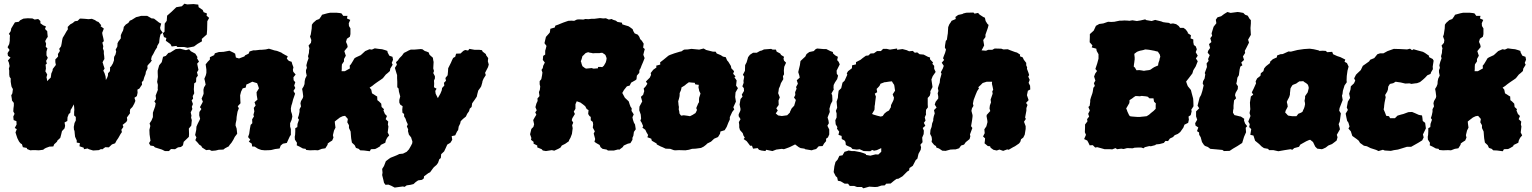

<svg xmlns="http://www.w3.org/2000/svg" viewBox="-20 -791 8304 1041"><path d="M99 -9 91 -14 83 -24 74 -42 68 -60 64 -73 71 -91 60 -97 70 -116 69 -134 54 -140 52 -159 59 -174 52 -187 53 -204 55 -218V-233L45 -246L44 -256L41 -274L47 -285L50 -308L43 -320L41 -329L38 -348V-366L32 -374L30 -387V-409L28 -418L32 -433L28 -452L23 -463L37 -479L28 -485L23 -489L21 -503L32 -520L21 -535L30 -552L33 -570V-583L34 -600L28 -607L38 -622L41 -637L53 -657L61 -670L82 -673L89 -681L107 -690L130 -692L156 -691L168 -685L187 -688L199 -677V-665L214 -654L229 -648L224 -634L236 -622L237 -609L239 -591L233 -583L225 -568L230 -554L228 -537L237 -529L232 -511V-491L239 -478L236 -471L230 -461L234 -446L227 -440L228 -433L229 -419L226 -404L230 -398L236 -387L232 -372L234 -364L236 -351L245 -361L255 -370L257 -383L258 -392L265 -408L266 -417L276 -430L283 -439L280 -454V-469L288 -477L295 -485L294 -498L305 -515L301 -526L311 -540L314 -554L317 -573L320 -586L328 -599L331 -604L340 -620L348 -632L347 -645L361 -659L374 -666L386 -676L401 -678L413 -690H423L440 -689L460 -687L478 -689L495 -682L505 -675L514 -672L518 -667L529 -654L525 -649L531 -645L543 -636L534 -613L536 -601L539 -589L541 -580L543 -568L535 -560L540 -540L538 -528L543 -515V-500L545 -486L546 -471L541 -463L536 -453L539 -445L541 -437L543 -432L547 -419L540 -408L547 -394L549 -387L552 -378L553 -370L554 -357L561 -370L565 -380L566 -394L576 -405L577 -420L576 -425L583 -432L592 -447L598 -464V-475L599 -483L606 -495L610 -511L607 -522L616 -538L617 -549V-556L622 -566L629 -575L635 -583V-600L641 -614L647 -625L650 -637L651 -645L662 -658L676 -667L684 -679L694 -683L718 -698L731 -701L745 -705H778L799 -693V-692L815 -690L832 -677L842 -669L854 -663L848 -641L850 -631L854 -625L862 -614L850 -604L846 -587L844 -572L843 -560L832 -541V-535L821 -518L811 -498L803 -485L799 -469L803 -463L795 -452L787 -444L779 -434L780 -420L771 -402L769 -389L762 -372L757 -354L749 -346L750 -332L743 -322L736 -311L725 -305L726 -288L722 -270L709 -261L714 -244L708 -229L698 -211L686 -199L684 -186L685 -177L668 -154L670 -140L665 -130L645 -114L649 -103L638 -87L641 -75L634 -65L621 -42L612 -29L604 -14L587 -8L570 8L551 7L534 19L528 17L516 23L485 25L462 18L455 14L435 18L434 10L411 2L413 -15L396 -18V-30L390 -43L387 -50L385 -69L384 -81L381 -88L380 -103L382 -113L384 -124L391 -138V-157L382 -165V-185L383 -195L382 -211L380 -225L370 -206L363 -195L361 -179L353 -173L346 -155L345 -135L330 -127L333 -109L330 -95L316 -80L312 -63L307 -44L300 -37L292 -30L289 -23L283 -17L274 -9L269 3L248 4L229 11L220 16L214 21L190 24L172 23H157L144 24L127 17L125 11L114 9L104 7Z M942 -536 936 -542 911 -539 904 -552 879 -570 882 -585 869 -590 863 -611 872 -619 873 -663 884 -678 886 -706 910 -727 936 -752 966 -757 980 -771 995 -767 1029 -769 1055 -766 1057 -752 1079 -737 1084 -725 1102 -718 1100 -706 1114 -694 1104 -676 1103 -630 1101 -604 1074 -580 1075 -567 1051 -553 1032 -539 997 -532 979 -536ZM896 28H874L858 20L820 8L813 1L795 -2L788 -15L796 -28L791 -62L790 -87L795 -108L791 -122L801 -137L809 -156V-180L821 -214L824 -231L817 -241L826 -254L824 -273L836 -304L835 -312L836 -331L832 -347L836 -374L835 -397V-408L843 -437L857 -454L864 -483L879 -488L893 -504L903 -506L933 -525L956 -527L988 -519L1005 -524L1015 -513L1039 -500L1051 -481L1048 -476L1059 -457L1049 -446L1056 -412L1048 -399L1053 -381L1044 -369L1043 -346L1033 -339L1031 -307L1033 -285L1025 -270L1027 -256L1019 -247L1026 -227L1020 -212L1023 -200L1014 -182L1018 -164L1016 -153L1020 -140L1017 -110L1004 -94L1005 -64L1004 -49L976 -22L972 -3L961 6L945 8L929 18L907 17Z M1167 -509H1171L1192 -510L1224 -516L1245 -506L1255 -500L1259 -479L1276 -474L1305 -485L1309 -491L1328 -500L1333 -512L1353 -518H1364L1390 -521H1399L1421 -523L1438 -527L1458 -521L1467 -518L1482 -515L1505 -506L1512 -501L1528 -492L1540 -486L1535 -473L1546 -461L1561 -456L1565 -442L1571 -426L1568 -413L1570 -402L1583 -387L1571 -372L1572 -356L1581 -345L1575 -327L1581 -314L1571 -298L1580 -283L1569 -251L1564 -231L1560 -219L1557 -203L1558 -187L1563 -172L1565 -159L1561 -141L1553 -123V-105L1557 -91V-60L1551 -51L1545 -38L1535 -16L1514 -12L1502 -2L1496 14L1472 17L1452 22L1444 23L1416 24L1397 22L1383 17L1378 15L1361 4L1347 3L1345 -12L1329 -23L1337 -34L1325 -48L1331 -65L1335 -93L1339 -114L1348 -123L1347 -144L1357 -160L1354 -168L1359 -187L1356 -206L1366 -219L1360 -237L1376 -251L1372 -275L1371 -291L1384 -312L1379 -327L1374 -340L1348 -348L1324 -336L1316 -333L1312 -316L1296 -312L1287 -294L1282 -274L1283 -248L1284 -231L1269 -215L1275 -204L1268 -186L1266 -175L1263 -157L1262 -141L1258 -123L1257 -111L1263 -94L1266 -66L1253 -49L1245 -33L1235 -17L1224 -4L1221 2L1200 13L1191 20L1166 21L1150 25L1128 27L1115 21L1098 23L1076 9L1071 0L1060 -7L1053 -16L1039 -31L1045 -46L1038 -59L1044 -87L1045 -104L1051 -118L1062 -140L1065 -147L1060 -166L1061 -184L1072 -200L1064 -210L1075 -230L1080 -240L1073 -256L1082 -277L1084 -284L1083 -304L1086 -317L1095 -332L1091 -352L1088 -364L1096 -383L1099 -396V-414L1095 -442L1107 -457L1118 -468V-481L1141 -492L1145 -502Z M1661 24 1640 22 1637 16 1622 14 1604 4 1589 -3 1590 -17 1579 -34 1578 -49 1580 -60 1581 -79V-96L1592 -102L1593 -119L1601 -142L1595 -151L1600 -166L1604 -185V-199L1612 -214L1609 -231L1612 -243L1622 -260L1624 -269L1621 -293L1618 -309L1626 -322L1631 -335L1632 -351L1635 -365L1643 -381L1639 -399V-411L1644 -423L1641 -437L1646 -456L1653 -475L1650 -486L1655 -504L1656 -521L1658 -528L1653 -544L1666 -559L1668 -574L1661 -593L1665 -604L1670 -636L1671 -657L1678 -667L1695 -682L1711 -688L1721 -702L1726 -711L1755 -719L1770 -722H1805L1824 -720L1832 -718L1841 -705H1864L1861 -691L1879 -683L1871 -665L1872 -650L1880 -637V-606L1877 -592L1861 -581L1856 -564L1863 -548L1865 -536L1847 -514L1850 -504L1855 -489L1845 -471V-458L1834 -442L1833 -429V-416L1832 -405H1850L1866 -414L1877 -420L1876 -435L1883 -443L1894 -461L1902 -475L1910 -480L1936 -492L1947 -502L1960 -514L1974 -520L1983 -524L1996 -522L2012 -529L2033 -526L2052 -524L2069 -519L2080 -515L2082 -506L2091 -489L2108 -483L2111 -467L2104 -450L2109 -440L2096 -419L2094 -406L2082 -395L2072 -387L2056 -367L2045 -359L2030 -349L2020 -342L2009 -334L1998 -325L1984 -316L1993 -305L1997 -285L2007 -279L2019 -271L2025 -268L2026 -248L2035 -241L2047 -229L2049 -211L2062 -199L2059 -192L2067 -173L2078 -162L2071 -145L2085 -132L2083 -116L2086 -105L2084 -88L2082 -73L2090 -57L2079 -44L2072 -30L2069 -17L2044 -5L2041 2L2026 11L2014 17L1991 18L1985 29L1954 25L1933 24L1925 16L1910 11L1903 -4L1891 -15L1888 -18L1884 -41L1883 -52L1881 -78L1872 -97V-112L1863 -128L1866 -146L1859 -154L1851 -163L1838 -161L1823 -154L1814 -147L1806 -141L1795 -132L1796 -121L1799 -99L1791 -83L1785 -58L1788 -45L1781 -29L1768 -21L1757 -13L1756 -6L1744 13L1725 16L1704 24L1688 23Z M2120 226 2101 216 2086 210 2070 211 2062 200 2059 186 2052 158 2054 145 2052 125 2062 109 2072 83 2089 70 2098 64 2116 57 2133 50 2145 44 2165 42 2185 32 2197 19 2204 7 2209 -2 2215 -14 2216 -24 2212 -36 2209 -46 2197 -61 2192 -80 2193 -90 2186 -105 2191 -117 2183 -134 2179 -147 2171 -160V-173L2162 -180L2161 -197L2163 -215L2150 -224L2145 -235V-249L2150 -268L2146 -283L2143 -294L2141 -311L2134 -318V-348L2133 -367V-384L2130 -393L2121 -423L2132 -440L2127 -454L2137 -463L2146 -476L2159 -489L2170 -504L2184 -511L2195 -517L2207 -522H2226L2261 -525L2270 -524L2284 -514L2289 -513L2304 -507L2309 -494L2327 -478L2329 -464L2331 -455L2330 -438L2329 -420L2333 -406L2329 -395L2338 -378V-366L2333 -354L2334 -338L2333 -318L2347 -310L2340 -298L2342 -283L2354 -259L2368 -284L2375 -301L2377 -314L2389 -327L2387 -342L2398 -353L2395 -368L2407 -383L2409 -403L2410 -421L2425 -451L2431 -465L2437 -477L2448 -483L2453 -500L2477 -501L2492 -515L2502 -520L2518 -517L2525 -526L2553 -521H2578L2593 -519L2597 -511L2614 -498L2616 -491L2627 -476L2625 -459L2630 -441L2626 -427L2610 -396L2614 -384L2602 -365L2596 -351L2595 -344L2589 -323L2584 -315L2573 -300L2568 -281L2565 -267L2555 -252L2540 -231L2537 -211L2527 -202L2523 -188L2513 -174L2506 -159L2490 -146L2478 -134L2475 -121L2467 -105L2464 -86L2458 -78L2448 -57L2429 -53L2432 -33L2422 -17L2405 -7L2397 11L2388 30L2372 45L2370 66L2362 72L2355 92L2347 103L2332 116L2325 125L2312 143L2302 148L2279 165L2278 176L2268 184L2247 187L2234 196L2222 207L2206 211L2185 214L2174 222L2164 220L2149 222Z M2940 28 2923 25 2917 18 2893 8V-2L2873 -12V-22L2859 -33L2861 -43L2854 -63L2861 -92L2872 -103L2876 -117L2871 -140L2880 -156L2888 -169L2882 -182L2890 -193L2883 -210L2888 -229L2895 -244L2894 -257L2905 -270L2902 -292L2907 -304L2909 -322L2906 -334V-351L2915 -362L2919 -383L2921 -398L2916 -412L2923 -422L2925 -434L2934 -452L2923 -466L2925 -488L2936 -495V-516L2939 -526L2943 -542L2932 -557L2940 -591L2957 -610L2961 -615L2964 -635L2988 -642L2991 -652L3008 -658L3015 -661L3035 -669L3061 -678L3078 -679L3093 -678L3108 -685L3119 -686L3143 -685L3154 -688L3171 -687L3186 -689H3202L3233 -693L3251 -691L3265 -692L3281 -685L3297 -688L3303 -684L3319 -679L3328 -672L3352 -668L3354 -659L3373 -653L3387 -649L3395 -644L3410 -633L3414 -622L3421 -610L3438 -603L3446 -592L3451 -579L3460 -570L3470 -554L3467 -533L3476 -525L3472 -511L3468 -494L3475 -476L3466 -453L3459 -437L3453 -421L3447 -411L3446 -396L3433 -381L3431 -361L3425 -356L3402 -343L3394 -327L3379 -323L3363 -303L3354 -287L3368 -261L3385 -245L3389 -241L3394 -225L3399 -212L3405 -204L3404 -190L3416 -171L3409 -155L3412 -141L3417 -126L3423 -116L3427 -90L3417 -76L3414 -55L3409 -44V-33L3398 -15L3384 -12L3362 -2L3356 7L3337 21L3332 19L3309 25H3276L3269 20L3247 16L3236 7L3231 -5L3215 -14L3203 -22L3207 -37L3199 -67L3205 -79L3194 -99L3196 -116L3194 -130L3183 -139V-157L3176 -162L3169 -173L3171 -194L3161 -200L3153 -215L3142 -224L3127 -235L3107 -242L3100 -226V-201L3091 -186L3097 -173L3083 -150L3080 -139L3088 -126L3082 -112L3085 -96L3081 -65L3073 -44L3066 -32L3064 -25L3044 -11L3026 -2L3019 9L3009 15L2985 26L2972 23ZM3157 -419 3168 -420 3178 -421 3189 -422 3196 -419H3202L3213 -420H3221L3223 -428H3238L3245 -427L3250 -431L3255 -436L3257 -440L3260 -445L3264 -452L3267 -462L3269 -474L3267 -482L3265 -486L3263 -492L3259 -496L3253 -500L3245 -505L3235 -504L3231 -503H3207L3195 -502L3187 -504L3180 -505L3175 -506L3169 -508L3160 -505L3155 -503L3143 -491L3138 -487L3135 -476L3133 -469L3129 -459L3132 -451L3133 -446L3135 -440L3138 -432L3150 -423Z M3640 24 3633 23 3614 16 3589 15 3572 7 3562 3 3541 -8 3540 -13 3514 -28 3511 -39 3490 -47 3494 -59 3485 -74 3479 -87 3463 -99 3467 -107 3459 -126 3452 -137 3456 -148 3454 -170 3446 -193 3447 -213 3462 -241 3455 -266 3467 -277 3473 -297 3470 -311 3481 -323 3490 -337 3482 -349 3503 -370 3510 -385 3508 -395 3522 -413 3539 -425 3538 -435 3560 -441 3559 -453 3576 -466 3604 -489 3612 -493 3637 -502 3670 -512 3672 -511 3689 -522 3709 -523 3729 -526 3771 -522 3795 -528 3809 -520 3845 -511H3860L3866 -501L3888 -492L3900 -484L3915 -481L3922 -464L3929 -456L3943 -433L3945 -421L3960 -405L3955 -391L3968 -377L3962 -372L3974 -355L3971 -327L3981 -313L3968 -290L3966 -265L3970 -240L3956 -209L3961 -198L3950 -184L3937 -156V-143L3929 -126L3920 -103L3909 -85L3886 -78L3884 -66L3873 -48L3852 -39L3835 -23L3815 -13L3808 -6L3795 4L3781 11L3752 15L3732 16L3715 21L3696 24L3662 23ZM3721 -161 3735 -168 3751 -178 3756 -188 3759 -195 3755 -205 3759 -215 3761 -219 3765 -229 3770 -237V-254L3771 -262L3774 -271L3778 -284L3771 -298L3770 -304L3767 -317L3768 -326L3769 -331L3760 -332L3749 -334L3747 -342L3734 -343L3724 -344L3715 -345L3701 -335L3693 -328L3685 -323L3675 -317L3674 -310L3672 -302L3668 -293L3665 -286V-276L3664 -267L3661 -255L3657 -242L3658 -233L3659 -221L3661 -211L3660 -198L3663 -186L3664 -176L3668 -170L3673 -164L3687 -166L3695 -165L3710 -163Z M4130 28 4108 25 4095 21 4088 12 4063 15 4057 -1H4047L4035 -17L4028 -26L4012 -37L4018 -45L4011 -56L4007 -69L3992 -86L3988 -100V-114L3986 -129L3995 -145L3985 -161V-171L3994 -191L3995 -200L3990 -224L3995 -254L4006 -267L4002 -278L4014 -298L4013 -313L4005 -323L4012 -342L4011 -353L4015 -375L4008 -386L4019 -407L4020 -438L4028 -453L4033 -470L4036 -481L4046 -494L4063 -505H4083L4101 -515L4110 -517L4122 -523L4161 -526L4169 -522H4187L4191 -511L4210 -501L4215 -493L4231 -483L4228 -473L4231 -462L4242 -451L4232 -429L4230 -409L4231 -388L4225 -378L4227 -362L4214 -340L4209 -324L4203 -311L4201 -296L4199 -286L4208 -263L4201 -246L4202 -222L4189 -204L4197 -192L4186 -176L4199 -165L4219 -162L4248 -166L4263 -181V-184L4272 -203L4286 -218L4295 -249L4285 -262L4292 -276L4291 -291L4299 -310L4296 -319L4306 -337L4300 -356L4316 -370L4314 -381L4308 -400L4310 -409L4317 -438L4320 -460L4337 -476L4346 -484L4353 -498L4368 -509L4392 -514L4403 -525L4411 -528L4445 -525H4460L4482 -514L4496 -509V-502L4508 -491L4523 -483L4519 -465L4527 -456L4533 -442L4516 -408L4517 -391L4524 -381L4519 -362L4507 -344L4500 -330L4499 -313L4501 -307L4488 -284L4492 -274L4493 -256V-243L4484 -226L4477 -201L4479 -184L4472 -167L4467 -154L4472 -137L4474 -123L4466 -109L4476 -89V-62L4469 -46L4459 -39V-26L4448 -13L4440 1L4419 2L4405 17L4389 21L4381 24L4345 18L4342 15L4321 12L4311 7L4291 -8L4267 4L4258 8L4239 15L4230 18L4219 16L4189 20L4168 28L4134 21Z M4653 223H4627L4611 217H4587L4578 205H4560L4538 192L4523 189L4519 171L4511 164L4500 142L4504 110L4510 87L4521 75L4531 54L4548 51L4559 32L4573 28L4581 25L4598 28H4613L4645 34L4661 39L4674 44L4676 49L4699 53L4727 46L4742 47L4758 32V12L4734 23L4719 26L4709 22L4698 29L4663 28L4645 20L4642 18L4625 20L4602 17L4594 8L4575 0L4566 -5L4564 -22L4558 -30L4544 -37L4543 -54L4526 -60L4530 -77L4518 -93L4520 -102L4511 -117L4509 -139L4516 -154V-176L4512 -190L4519 -207L4516 -240L4523 -261L4524 -277L4527 -299L4541 -313L4548 -343L4559 -353L4574 -386L4571 -393L4578 -405L4599 -421L4600 -437L4621 -442V-454L4646 -467L4657 -476L4675 -489L4688 -490L4700 -501L4718 -502L4735 -514H4756L4768 -526H4788L4805 -522L4844 -528V-521L4873 -525L4896 -519L4909 -513L4929 -515L4940 -505L4953 -507L4966 -497L4988 -495L5011 -483L5023 -479L5022 -470L5039 -452L5035 -445L5045 -434V-418L5053 -401L5037 -378L5030 -360L5034 -333L5036 -319L5024 -296L5025 -287L5021 -272L5010 -260V-225L5011 -209L5001 -196L5000 -178L5001 -171L4994 -155L4998 -137L4989 -125L4997 -109L4983 -97L4989 -83L4988 -64L4980 -45L4982 -20L4970 -6L4974 7L4972 21L4960 43L4954 69L4945 77L4929 108L4911 120L4909 133L4899 139L4873 165L4851 178L4841 179L4827 189L4809 204L4785 205L4777 214L4759 215L4738 222L4724 223L4693 221L4661 230ZM4755 -159 4766 -162 4775 -175 4787 -185 4800 -192 4806 -203 4810 -209 4811 -221 4821 -241 4825 -250 4827 -262 4823 -271 4820 -280 4825 -287 4828 -292 4833 -299 4831 -312 4830 -320 4828 -331 4821 -341 4816 -350 4805 -349 4797 -348 4785 -346 4775 -345 4770 -343 4754 -337 4749 -326 4742 -318 4733 -309 4736 -291 4729 -287 4723 -283 4729 -267 4725 -237 4724 -226 4722 -215V-206L4721 -195L4715 -185L4708 -173L4718 -169L4725 -167L4735 -164Z M5031 -22 5033 -35 5031 -49 5023 -65 5025 -87 5031 -103 5034 -122 5040 -137V-146L5043 -161L5048 -176L5044 -194L5058 -208L5048 -224L5053 -239L5067 -257V-269L5064 -285L5068 -298L5065 -313L5070 -329L5075 -343L5077 -363L5079 -369L5085 -391L5081 -399L5092 -420L5097 -434L5086 -451L5099 -466L5093 -475L5098 -489L5104 -504L5109 -522L5103 -533L5104 -546L5108 -569L5114 -576L5117 -598L5119 -610L5121 -644L5127 -659L5136 -672L5139 -678L5162 -688L5160 -699L5175 -710L5198 -715L5203 -718L5219 -722L5258 -723L5264 -717L5283 -721L5291 -712L5311 -699L5320 -695L5324 -677L5334 -661L5340 -656L5336 -640L5323 -603V-590L5311 -574L5314 -556L5316 -545L5309 -531L5302 -518L5313 -517L5326 -516L5338 -521H5360L5373 -528L5409 -527L5420 -523L5444 -524L5456 -519L5483 -509L5494 -506L5511 -495L5510 -486L5525 -480L5531 -467L5544 -450V-437L5549 -426L5548 -418L5556 -397L5560 -384L5555 -376L5563 -358L5557 -342L5565 -326L5566 -306L5553 -299L5548 -275L5557 -248L5543 -233L5551 -222L5545 -205V-191L5538 -154L5542 -146L5532 -131L5541 -107V-92L5536 -61L5528 -45L5516 -36L5512 -22L5505 -13L5483 2L5473 7L5449 21L5441 19L5419 27L5399 20L5384 25L5366 21L5351 10L5348 2L5336 1L5318 -14L5320 -28L5321 -41L5310 -51L5319 -69L5317 -90L5328 -106L5334 -129L5333 -139L5329 -161L5330 -168L5349 -189L5345 -203L5347 -219L5353 -236L5351 -251L5362 -283L5360 -296L5365 -304L5362 -320L5358 -337L5359 -348H5330L5308 -341L5296 -329L5284 -318L5288 -312L5278 -297L5270 -278L5259 -249L5255 -229L5258 -217L5250 -204L5247 -190L5253 -167V-159L5251 -143L5249 -130L5245 -107L5252 -97L5239 -62L5241 -52L5237 -37L5216 -20L5207 -7L5191 -2L5180 13L5161 19H5152L5133 20L5107 27L5089 26L5071 14L5057 9L5055 1L5045 -5Z M6072 17 6059 15 6037 18 6028 12 6010 19 6000 18H5969L5948 12L5929 7L5918 9L5905 -4L5888 -3L5881 -18L5875 -29L5858 -37L5868 -60L5862 -74L5863 -103V-116L5876 -133L5874 -145L5885 -159L5880 -174L5889 -192L5881 -211L5888 -217L5891 -239V-249L5895 -263L5903 -286L5905 -295L5908 -315L5916 -325L5911 -340L5919 -354L5912 -376L5918 -392L5928 -406L5919 -417L5929 -447L5936 -473V-497L5926 -515L5924 -527L5899 -534L5903 -545L5888 -562L5889 -591V-606L5910 -625L5922 -651L5940 -661L5962 -664L5988 -673L6005 -672L6022 -673L6036 -676L6051 -679H6062L6077 -680L6098 -679L6102 -678L6120 -681L6144 -677L6156 -679L6163 -680L6189 -686L6195 -682L6224 -677L6243 -683L6276 -675L6286 -671L6299 -669L6318 -667L6326 -662L6340 -664L6357 -660L6371 -650L6378 -640H6397L6409 -631L6420 -616V-611L6437 -600L6435 -583L6450 -577V-562L6453 -547L6463 -540L6469 -524L6463 -508L6474 -489L6464 -474L6474 -459L6463 -431L6450 -410L6445 -393L6426 -368L6411 -349L6415 -337L6420 -324L6437 -303L6441 -287L6449 -257L6450 -244L6451 -215L6439 -196L6441 -188L6436 -167L6424 -159L6426 -142L6422 -125L6402 -115L6396 -99L6379 -75L6366 -65L6349 -58L6340 -48L6323 -40L6313 -26L6299 -27L6290 -16L6267 -10L6248 -8L6243 -4L6220 2L6211 1L6187 7L6180 13L6168 9H6149L6130 10L6122 13L6091 12ZM6182 -407 6194 -409 6211 -411 6219 -414 6227 -420 6238 -427 6247 -431 6259 -436 6260 -445 6262 -453 6266 -464 6268 -475 6271 -483 6268 -496 6263 -503 6258 -511 6245 -514 6238 -516 6232 -517 6222 -519 6210 -521 6202 -522 6189 -523 6180 -520 6171 -518 6161 -516 6149 -512 6143 -509 6138 -505 6130 -499 6131 -488 6132 -480V-468L6131 -462L6130 -453L6129 -447L6128 -440L6127 -430L6134 -424L6137 -418L6142 -410L6157 -411L6171 -409ZM6147 -157H6161L6168 -158L6179 -159L6197 -161L6210 -169L6219 -177L6225 -182L6234 -189L6246 -201V-222L6247 -230L6237 -240L6234 -258H6212L6208 -262L6202 -267L6190 -269L6179 -270L6170 -271L6160 -269L6146 -270H6136L6127 -264L6118 -257L6104 -248V-240L6103 -232L6096 -220L6092 -213L6086 -203L6090 -194L6093 -185L6097 -177L6099 -172L6105 -162L6111 -160L6121 -159L6133 -158Z M6616 28 6608 22 6576 19 6542 16 6529 6 6513 0 6507 -6 6497 -21 6490 -47 6482 -60 6481 -73 6470 -80 6477 -100 6462 -110 6460 -123 6471 -142 6465 -160V-187L6482 -204L6473 -218L6484 -262L6492 -276L6499 -298L6506 -328L6501 -338L6503 -351L6511 -365L6515 -388L6512 -395L6524 -428L6522 -447L6533 -461L6530 -471L6539 -492L6528 -505L6530 -515L6541 -531L6535 -552L6548 -563L6542 -584L6552 -597L6549 -610L6560 -646L6575 -665L6572 -684L6581 -697L6601 -703L6617 -715L6635 -726L6652 -721L6690 -726L6699 -725L6721 -721L6731 -711L6745 -706L6755 -689L6762 -682V-664L6760 -639L6762 -602L6747 -576L6752 -560L6737 -530L6729 -515L6731 -504L6719 -485L6725 -466L6710 -452L6716 -437L6705 -430L6701 -414L6697 -383L6689 -370L6686 -350L6683 -337L6692 -323L6691 -308L6679 -287L6676 -275L6682 -258L6671 -247L6668 -219V-202L6666 -194L6665 -180L6673 -167L6686 -164L6702 -160L6708 -159L6726 -147L6725 -137L6731 -121L6742 -107L6734 -98L6736 -74L6725 -49L6715 -16L6689 1L6665 15L6647 27Z M6977 18 6945 23 6911 29 6884 23H6861L6855 16L6833 12L6820 3L6807 -10L6785 -28L6776 -56L6759 -60L6764 -91L6753 -102L6756 -118L6748 -132L6760 -162L6755 -178L6759 -199L6758 -212L6757 -235L6762 -268L6775 -278L6767 -290L6777 -310L6790 -339L6788 -350L6796 -366L6814 -380L6816 -394L6830 -405L6834 -420L6844 -432L6867 -450L6865 -455L6881 -470L6903 -480L6904 -490L6922 -497L6935 -498L6966 -512L6979 -511L7015 -520L7050 -525L7081 -527L7103 -524L7129 -518L7134 -515L7151 -516L7168 -515L7176 -508L7203 -510L7208 -497L7230 -487L7248 -481L7274 -468L7270 -456L7283 -449L7292 -430L7286 -408L7282 -379L7281 -355L7282 -345L7270 -328L7261 -299L7259 -282L7256 -272L7260 -249L7243 -205L7241 -191L7250 -176L7244 -132L7238 -118L7243 -100L7245 -90L7228 -60L7232 -47L7227 -29L7214 -19L7202 -10L7182 -2L7168 9L7153 16L7147 18L7122 15L7111 4L7099 -21L7084 -33L7078 -32L7062 -25L7030 -7L7023 5L6997 12L6987 21ZM6986 -161H7009L7014 -167L7019 -174L7034 -180L7042 -185L7046 -195L7050 -203L7053 -212L7056 -226L7055 -235L7053 -244L7056 -260V-270L7061 -277L7065 -283L7069 -288L7072 -297L7073 -302L7076 -314L7074 -324L7071 -332L7062 -340L7052 -346L7046 -351L7032 -350H7025L7016 -344L7008 -338L6995 -333L6988 -330L6982 -321L6977 -312L6976 -304L6975 -294L6974 -287V-279L6971 -268L6968 -261L6962 -250L6957 -239L6958 -233L6960 -226L6962 -213L6957 -203L6951 -192L6948 -181L6957 -172L6960 -168L6965 -164Z M7454 28 7442 22 7411 12 7391 2 7375 -1 7354 -16 7347 -28 7336 -37 7312 -54 7304 -79 7291 -94 7297 -105 7291 -126 7284 -136 7280 -154 7276 -175 7288 -195 7282 -208 7288 -240 7300 -260 7295 -283 7302 -305 7304 -323 7321 -339 7328 -354 7322 -366 7332 -386 7340 -394 7358 -411 7369 -434 7382 -443 7403 -458 7409 -467 7431 -476 7448 -497 7463 -502H7481L7503 -514L7537 -526L7573 -525L7609 -523L7625 -527L7636 -519L7644 -524L7665 -518L7695 -510L7706 -504L7729 -488L7727 -482L7748 -471L7753 -462L7748 -430L7749 -416L7739 -399L7736 -390L7719 -383L7707 -370L7695 -359L7679 -346L7663 -340L7653 -339L7632 -336L7623 -339L7599 -338L7574 -344L7559 -346L7547 -348L7534 -340L7516 -336L7507 -322L7505 -305L7501 -294L7490 -276L7493 -264L7487 -235L7485 -220L7484 -208L7482 -198L7490 -179L7496 -163L7511 -161L7517 -150H7543L7557 -164L7577 -170L7589 -173L7616 -183L7636 -184L7653 -177L7673 -168L7690 -165L7692 -153L7694 -135L7707 -125L7711 -95L7695 -62L7699 -46L7691 -30L7670 -17L7631 5H7608L7579 14L7559 20L7538 23L7521 27L7488 25L7478 21Z M7804 24 7783 22 7780 16 7765 14 7747 4 7732 -3 7733 -17 7722 -34 7721 -49 7723 -60 7724 -79V-96L7735 -102L7736 -119L7744 -142L7738 -151L7743 -166L7747 -185V-199L7755 -214L7752 -231L7755 -243L7765 -260L7767 -269L7764 -293L7761 -309L7769 -322L7774 -335L7775 -351L7778 -365L7786 -381L7782 -399V-411L7787 -423L7784 -437L7789 -456L7796 -475L7793 -486L7798 -504L7799 -521L7801 -528L7796 -544L7809 -559L7811 -574L7804 -593L7808 -604L7813 -636L7814 -657L7821 -667L7838 -682L7854 -688L7864 -702L7869 -711L7898 -719L7913 -722H7948L7967 -720L7975 -718L7984 -705H8007L8004 -691L8022 -683L8014 -665L8015 -650L8023 -637V-606L8020 -592L8004 -581L7999 -564L8006 -548L8008 -536L7990 -514L7993 -504L7998 -489L7988 -471V-458L7977 -442L7976 -429V-416L7975 -405H7993L8009 -414L8020 -420L8019 -435L8026 -443L8037 -461L8045 -475L8053 -480L8079 -492L8090 -502L8103 -514L8117 -520L8126 -524L8139 -522L8155 -529L8176 -526L8195 -524L8212 -519L8223 -515L8225 -506L8234 -489L8251 -483L8254 -467L8247 -450L8252 -440L8239 -419L8237 -406L8225 -395L8215 -387L8199 -367L8188 -359L8173 -349L8163 -342L8152 -334L8141 -325L8127 -316L8136 -305L8140 -285L8150 -279L8162 -271L8168 -268L8169 -248L8178 -241L8190 -229L8192 -211L8205 -199L8202 -192L8210 -173L8221 -162L8214 -145L8228 -132L8226 -116L8229 -105L8227 -88L8225 -73L8233 -57L8222 -44L8215 -30L8212 -17L8187 -5L8184 2L8169 11L8157 17L8134 18L8128 29L8097 25L8076 24L8068 16L8053 11L8046 -4L8034 -15L8031 -18L8027 -41L8026 -52L8024 -78L8015 -97V-112L8006 -128L8009 -146L8002 -154L7994 -163L7981 -161L7966 -154L7957 -147L7949 -141L7938 -132L7939 -121L7942 -99L7934 -83L7928 -58L7931 -45L7924 -29L7911 -21L7900 -13L7899 -6L7887 13L7868 16L7847 24L7831 23Z"/></svg>

Font: Winky Rough Black
Style: Italic
Weight: 900
Italic angle: -8.97852°
Designer: Simon Atzbach
Foundry: typofactur
Version: Version 1.206; ttfautohint (v1.8.4.7-5d5b)